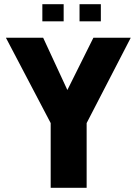

<svg xmlns="http://www.w3.org/2000/svg" viewBox="-20 -899 654 919"><path d="M222.6 -309.9 8.8 -717.4V-718.5H186.5L322.7 -424.5L223.6 -309.9ZM222.6 0V-309.9H394.7V0ZM223.6 -309.9 427.1 -718.5H605.4V-717.5L394.7 -309.9ZM360.7 -796.8V-879H462.7V-796.8ZM182.7 -796.8V-879H284.7V-796.8Z"/></svg>

Font: Foldit Thin
Style: Regular
Weight: 100
Designer: Sophia Tai
Foundry: Sophia Tai
Version: Version 1.003